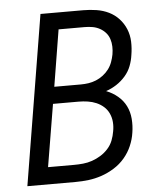

<svg xmlns="http://www.w3.org/2000/svg" viewBox="-53 -781 705 828"><g transform="rotate(-5 300.0 -367.5)"><path d="M32 0 153 -735H338Q367 -735 395.5 -730.5Q424 -726 448.5 -714Q473 -702 491.5 -682Q510 -662 520.5 -636.5Q531 -611 532 -582Q533 -553 528 -524Q525 -501 516 -477.5Q507 -454 490 -434.5Q473 -415 451.5 -401Q430 -387 406 -379Q434 -368 456 -349.5Q478 -331 490.5 -306Q503 -281 505.5 -250.5Q508 -220 503 -190Q499 -162 487 -134Q475 -106 455 -82.5Q435 -59 408.5 -42.5Q382 -26 354 -16.5Q326 -7 297.5 -3.5Q269 0 240 0ZM185 -417H300Q317 -417 333.5 -419.5Q350 -422 366 -428.5Q382 -435 396.5 -446Q411 -457 421.5 -471Q432 -485 438 -501.5Q444 -518 447 -534Q450 -551 449.5 -568Q449 -585 444 -600.5Q439 -616 428.5 -628Q418 -640 403.5 -648Q389 -656 372.5 -659Q356 -662 338 -662H225ZM128 -74H240Q260 -74 280 -76Q300 -78 319 -84.5Q338 -91 356 -102Q374 -113 388.5 -129Q403 -145 410.5 -164.5Q418 -184 421 -203Q425 -223 423.5 -243Q422 -263 414 -280.5Q406 -298 392 -310.5Q378 -323 360.5 -330.5Q343 -338 323.5 -341Q304 -344 283 -344H173Z"/></g></svg>

Font: Iosevka Aile Oblique
Style: Regular
Weight: 400
Italic angle: -9°
Designer: Belleve Invis
Foundry: Belleve Invis
Version: Version 31.1.0; ttfautohint (v1.8.4)